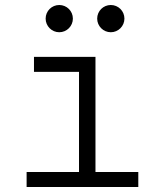

<svg xmlns="http://www.w3.org/2000/svg" viewBox="-20 -744 626 764"><path d="M85.9 0H530.3V-59.6H359.9V-517.6H115.2V-458H294.4V-59.6H85.9ZM215.8 -615.7C245.6 -615.7 270 -640.1 270 -669.9C270 -700.2 245.6 -724.1 215.8 -724.1C186 -724.1 161.6 -700.2 161.6 -669.9C161.6 -640.1 186 -615.7 215.8 -615.7ZM420.9 -615.7C450.7 -615.7 475.1 -640.1 475.1 -669.9C475.1 -700.2 450.7 -724.1 420.9 -724.1C391.1 -724.1 366.7 -700.2 366.7 -669.9C366.7 -640.1 391.1 -615.7 420.9 -615.7Z"/></svg>

Font: Cascadia Mono Light
Style: Regular
Weight: 300
Monospace: yes
Designer: Aaron Bell
Foundry: Saja Typeworks
Version: Version 2404.023